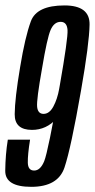

<svg xmlns="http://www.w3.org/2000/svg" viewBox="-29 -700 359 725"><path d="M89 5.5Q190 5.5 214.5 -67.5Q239 -140.5 277 -358.5Q308 -535 309.2 -607.2Q310.5 -679.5 214.5 -679.5Q109.5 -679.5 87.5 -619.5Q65.5 -559.5 47 -446.5Q27 -328 26.5 -268.8Q26 -209.5 92 -209.5Q146 -209.5 185 -252.5Q224 -295.5 234 -346.5L194.5 -364.5Q187.5 -325.5 172.5 -297.8Q157.5 -270 135.5 -270Q114 -270 111.2 -296.5Q108.5 -323 130 -443Q149 -557 162.2 -587.2Q175.5 -617.5 200 -617.5Q224 -617.5 226 -586.5Q228 -555.5 196.5 -376Q152.5 -127 138 -91.5Q123.5 -56 100 -56Q76.5 -56 76 -86.2Q75.5 -116.5 84.5 -172.5H0.5Q-8.5 -116.5 -9.2 -55.5Q-10 5.5 89 5.5Z"/></svg>

Font: Anybody ExtraCondensed
Style: Italic
Weight: 400
Width: 2
Italic angle: -10°
Version: Version 1.113;gftools[0.9.25]